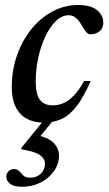

<svg xmlns="http://www.w3.org/2000/svg" viewBox="-20 -468 424 750"><path d="M65.5 261.5Q33.5 261.5 19 249.5Q4.5 237.5 4.5 223Q4.5 210.5 12.8 201.5Q21 192.5 35.5 192.5Q48 192.5 55.2 200.8Q62.5 209 71.2 217.5Q80 226 97 226Q123 226 139.2 210.8Q155.5 195.5 155.5 171.5Q155.5 151.5 135.5 137.5Q115.5 123.5 62.5 115L65 107.5L172 -23.5H209L103 106L119.5 58.5Q172 70 191.2 91.8Q210.5 113.5 210.5 139.5Q210.5 172.5 191 200.2Q171.5 228 139 244.8Q106.5 261.5 65.5 261.5ZM248.5 -408.5Q221.5 -408.5 198 -385.5Q174.5 -362.5 156.8 -324.8Q139 -287 129.2 -241.5Q119.5 -196 119.5 -150.5Q119.5 -99.5 136 -78Q152.5 -56.5 186 -56.5Q207.5 -56.5 228 -65.2Q248.5 -74 268.5 -94.8Q288.5 -115.5 308.5 -151.5H334Q307 -89 279.5 -53.5Q252 -18 221 -3.5Q190 11 153 11Q91.5 11 58.8 -24.2Q26 -59.5 26 -128Q26 -195 46.8 -253Q67.5 -311 103.2 -355Q139 -399 186 -423.8Q233 -448.5 285 -448.5Q335.5 -448.5 359.5 -428Q383.5 -407.5 383.5 -380Q383.5 -358 369.5 -346.2Q355.5 -334.5 333.5 -334Q324.5 -333.5 316 -343.8Q307.5 -354 298 -371Q288.5 -388 276.2 -398.2Q264 -408.5 248.5 -408.5Z"/></svg>

Font: Newsreader 24pt Medium
Style: Italic
Weight: 500
Italic angle: -17°
Designer: Hugues Gentile
Foundry: Production Type
Version: Version 1.003